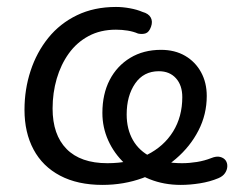

<svg xmlns="http://www.w3.org/2000/svg" viewBox="-20 -515 681 544"><path d="M270.4 8.9Q199.9 8.9 150.3 -17.3Q100.6 -43.5 75 -91.5Q49.4 -139.4 49.4 -203.9Q49.4 -262 66.7 -314.5Q83.9 -366.9 116.9 -407.8Q149.9 -448.6 198.2 -471.9Q246.6 -495.3 308.6 -495.3Q327.6 -495.3 347.8 -491.6Q368 -488 383.8 -481.2Q400.7 -476.7 407 -465.5Q413.3 -454.3 407.9 -439.2Q402.5 -424.1 393.2 -420.7Q383.8 -417.3 371.1 -419.9Q357.8 -425.7 341.6 -428.3Q325.5 -430.9 308.5 -430.9Q264.6 -430.9 231.1 -412.9Q197.6 -395 175 -363.6Q152.5 -332.3 140.7 -292Q129 -251.8 129 -207.6Q129 -133.2 168.6 -92.9Q208.3 -52.6 284.3 -52.6Q349.4 -52.6 396.8 -76.4Q444.3 -100.2 470.4 -142.3Q496.5 -184.5 496.5 -239.8Q496.5 -273.3 478.6 -293.2Q460.7 -313.2 430 -313.2Q386.9 -313.2 362.9 -278.4Q338.9 -243.6 338.9 -190.6Q338.9 -149.3 356.5 -118.3Q374.1 -87.2 409 -69.9Q443.8 -52.6 495.8 -52.6Q516.4 -52.6 538 -56.1Q559.6 -59.6 578.5 -67.1Q593.2 -73.1 603.7 -70.4Q614.2 -67.7 619.4 -60.4Q624.5 -53.1 624 -43.3Q623.6 -33.5 617.5 -24.5Q611.4 -15.4 598.7 -10.1Q574.8 -0.1 546.5 4.4Q518.2 8.9 492.2 8.9Q444.5 8.9 404 -7.3Q363.5 -23.5 333.4 -51.8Q303.4 -80 286.7 -117Q270.1 -153.9 270.1 -194.9Q270.1 -248.4 290.7 -288.4Q311.4 -328.3 349 -351.1Q386.6 -373.8 436.3 -373.8Q475.5 -373.8 504.6 -356.8Q533.6 -339.8 549.7 -310.3Q565.8 -280.9 565.8 -243Q565.8 -190.9 542.4 -145.4Q519.1 -99.9 478.3 -65Q437.5 -30 384.1 -10.5Q330.6 8.9 270.4 8.9Z"/></svg>

Font: Nunito Variable Extra Light
Style: Italic
Weight: 200
Italic angle: -9°
Designer: Vernon Adams
Foundry: Vernon Adams
Version: Version 3.602